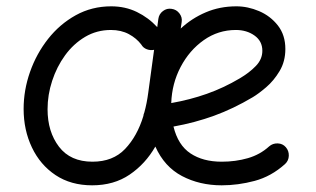

<svg xmlns="http://www.w3.org/2000/svg" viewBox="-20 -545 980 595"><path d="M863.3 -36.6Q820.3 2 769 15.6Q717.8 29.3 667 29.3Q598.6 29.3 543.9 0.5Q489.3 -28.3 461.4 -90.8Q430.7 -37.1 381.8 -3.9Q333 29.3 265.6 29.3Q199.7 29.3 152.1 -2.4Q104.5 -34.2 78.9 -88.1Q53.2 -142.1 53.2 -207.5Q53.2 -265.6 73 -322Q92.8 -378.4 128.9 -424.3Q165 -470.2 214.8 -497.8Q264.6 -525.4 324.7 -525.4Q368.2 -525.4 404.3 -507.8Q440.4 -490.2 467.3 -460.9L470.7 -486.3Q472.7 -501.5 484.9 -510.7Q497.1 -520 511.7 -517.6Q526.9 -515.6 536.1 -503.4Q545.4 -491.2 543 -476.6L540 -456.5Q574.2 -488.3 617.7 -506.8Q661.1 -525.4 712.4 -525.4Q748 -525.4 783 -510.5Q817.9 -495.6 841.1 -466.1Q864.3 -436.5 864.3 -393.1Q864.3 -354.5 846.4 -324.7Q828.6 -294.9 804.9 -274.7Q781.2 -254.4 763.2 -243.7Q703.1 -208 643.3 -186.3Q583.5 -164.6 517.6 -152.8Q531.7 -95.2 570.3 -69.6Q608.9 -43.9 667 -43.9Q710.4 -43.9 748.3 -54.9Q786.1 -65.9 814 -91.3Q825.2 -101.1 840.6 -100.6Q856 -100.1 865.7 -88.9Q875.5 -77.6 875 -62.3Q874.5 -46.9 863.3 -36.6ZM710.9 -452.1Q656.2 -452.1 611.6 -420.7Q566.9 -389.2 539.8 -337.6Q512.7 -286.1 510.7 -225.6Q568.8 -235.8 620.8 -254.2Q672.9 -272.5 723.1 -302.2Q752.9 -319.8 772.9 -340.6Q793 -361.3 793 -387.7Q793 -417.5 768.8 -434.8Q744.6 -452.1 710.9 -452.1ZM266.6 -43.9Q330.1 -43.9 367.7 -83.5Q405.3 -123 424.3 -185.5Q424.8 -191.4 427.2 -196.3Q435.1 -224.6 439.5 -258.3L457.5 -390.6Q446.3 -388.2 435.1 -392.3Q423.8 -396.5 418 -406.7Q403.3 -426.3 379.4 -439.2Q355.5 -452.1 323.7 -452.1Q279.8 -452.1 243.7 -430.7Q207.5 -409.2 181.6 -373.5Q155.8 -337.9 141.6 -294.4Q127.4 -251 127.4 -206.5Q127.4 -136.7 162.8 -90.3Q198.2 -43.9 266.6 -43.9Z"/></svg>

Font: Mikhak-DS2-FD Regular
Style: Regular
Weight: 400
Designer: Amin Abedi
Version: Version 3.4